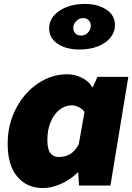

<svg xmlns="http://www.w3.org/2000/svg" viewBox="-20 -944 673 977"><path d="M19 -213Q19 -310 61 -391Q103 -472 172.5 -519Q242 -566 322 -566Q360 -566 396 -548.5Q432 -531 450 -500H452L476 -553H633L542 0H382L378 -66H375Q340 -31 291.5 -9Q243 13 199 13Q117 13 68 -45Q19 -103 19 -213ZM381 -211 410 -374Q400 -389 381.5 -398.5Q363 -408 345 -408Q312 -408 283.5 -386Q255 -364 238 -324Q221 -284 221 -232Q221 -184 236.5 -164.5Q252 -145 279 -145Q349 -145 381 -211ZM230 -800Q230 -835 253 -863Q276 -891 317.5 -907.5Q359 -924 411 -924Q478 -924 521.5 -895Q565 -866 565 -816Q565 -781 542 -752.5Q519 -724 478 -708Q437 -692 385 -692Q317 -692 273.5 -721Q230 -750 230 -800ZM442 -813Q442 -829 431.5 -840.5Q421 -852 403 -852Q383 -852 368 -837Q353 -822 353 -802Q353 -785 363.5 -774Q374 -763 394 -763Q413 -763 427.5 -778Q442 -793 442 -813Z"/></svg>

Font: Nebula Sans Black
Style: Regular
Weight: 900
Italic angle: -9°
Designer: Paul D. Hunt for Adobe (as Source Sans)
Foundry: Nebula Entertainment & Broadcasting LLC
Version: Version 1.010